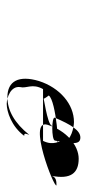

<svg xmlns="http://www.w3.org/2000/svg" viewBox="136 -657 259 571"><g transform="rotate(90 265.5 -371.5)"><path d="M221 -358C241 -420 290 -462 343 -462C360 -462 399 -452 399 -434C397 -418 415 -403 399 -370H245C227 -338 244 -321 239 -302C235 -274 270 -262 289 -262C312 -262 356 -276 384 -314C374 -314 378 -319 381 -329C346 -285 308 -264 269 -264C221 -264 203 -298 221 -358ZM264 -387C271 -378 275 -371 273 -371C259 -371 349 -382 354 -396C369 -409 400 -417 422 -412C430 -420 279 -409 264 -387ZM330 -405C327 -395 395 -395 398 -405C408 -458 411 -481 389 -481C368 -481 351 -454 330 -405ZM351 -383C333 -322 543 -404 531 -410C519 -410 507 -409 503 -396C514 -452 495 -476 452 -476C412 -476 368 -439 351 -383Z"/></g></svg>

Font: Zinc
Style: Obl
Weight: 400
Version: Version 1